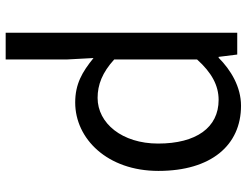

<svg xmlns="http://www.w3.org/2000/svg" viewBox="-114 -722 849 660"><g transform="rotate(-90 310.0 -391.5)"><path d="M277 13C342 13 400 -22 442 -64H445L453 0H528V-796H436V-587L441 -494C393 -533 352 -557 288 -557C164 -557 53 -447 53 -271C53 -90 141 13 277 13ZM297 -64C202 -64 147 -141 147 -272C147 -396 217 -480 304 -480C349 -480 391 -464 436 -423V-138C391 -88 347 -64 297 -64Z"/></g></svg>

Font: Noto Sans KR
Style: Regular
Weight: 400
Designer: Ryoko NISHIZUKA 西塚涼子 (kana, bopomofo & ideographs); Paul D. Hunt (Latin, Greek & Cyrillic); Sandoll Communications 산돌커뮤니
Foundry: Adobe
Version: Version 2.004;hotconv 1.0.118;makeotfexe 2.5.65603